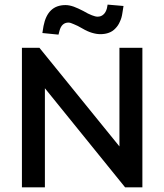

<svg xmlns="http://www.w3.org/2000/svg" viewBox="-20 -805 706 825"><path d="M591.8 -599.6Q567.4 -599.6 493.2 -599.6Q493.2 -494.1 493.2 -175.8Q407.2 -282.2 149.4 -599.6Q129.9 -599.6 74.2 -599.6Q74.2 -562.5 74.2 -450.2Q74.2 -337.9 74.2 0Q98.6 0 172.9 0Q172.9 -106.4 172.9 -425.8Q258.8 -319.3 517.6 0Q536.1 0 591.8 0Q591.8 -150.4 591.8 -599.6ZM411.1 -658.2Q431.6 -658.2 447.3 -664.1Q463.9 -669.9 475.6 -682.6Q488.3 -695.3 495.1 -711.9Q502.9 -727.5 505.9 -749Q507.8 -758.8 510.7 -779.3Q494.1 -780.3 442.4 -785.2Q441.4 -781.2 439.5 -769.5Q434.6 -751 423.8 -742.2Q414.1 -733.4 399.4 -733.4Q389.6 -733.4 375 -739.3Q359.4 -745.1 337.9 -757.8Q315.4 -769.5 296.9 -776.4Q277.3 -783.2 261.7 -783.2Q222.7 -783.2 199.2 -760.7Q175.8 -738.3 167 -693.4Q165 -682.6 162.1 -663.1Q179.7 -661.1 231.4 -656.2Q232.4 -660.2 235.4 -671.9Q240.2 -690.4 250 -699.2Q259.8 -708 274.4 -708Q282.2 -708 296.9 -701.2Q312.5 -695.3 334 -682.6Q355.5 -669.9 375 -664.1Q394.5 -658.2 411.1 -658.2Z"/></svg>

Font: TextaAlt
Style: Bold
Weight: 400
Designer: Daniel Hernandez & Miguel Hernandez
Version: Version 1.005;com.myfonts.easy.latinotype.texta.alt-bold.wfk